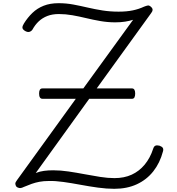

<svg xmlns="http://www.w3.org/2000/svg" viewBox="-20 -1166 1108 1203"><path d="M696 17Q648 17 593.5 9.5Q539 2 483 -8.5Q427 -19 376.5 -26Q326 -33 287 -32Q253 -32 227 -27Q201 -22 178.5 -14Q156 -6 130 5Q112 14 101 12Q90 10 83 4Q76 -6 76 -15Q76 -24 87 -38L455 -547H246Q225 -547 225 -580Q225 -596 230 -604Q235 -612 246 -612H502L814 -1042Q792 -1035 764.5 -1030.5Q737 -1026 702 -1026Q655 -1026 609 -1034Q563 -1042 519.5 -1052.5Q476 -1063 433.5 -1070.5Q391 -1078 349 -1078Q308 -1078 277 -1066Q246 -1054 223 -1032.5Q200 -1011 183 -980Q176 -970 164.5 -966.5Q153 -963 137 -972Q121 -982 120.5 -992.5Q120 -1003 130 -1019Q153 -1056 183 -1085Q213 -1114 253.5 -1130Q294 -1146 347 -1146Q395 -1146 440 -1137.5Q485 -1129 530 -1118.5Q575 -1108 622.5 -1100.5Q670 -1093 723 -1093Q774 -1093 812 -1101Q850 -1109 882 -1124Q897 -1130 906 -1131.5Q915 -1133 925 -1124Q937 -1114 936 -1103.5Q935 -1093 925 -1081L586 -612H807Q827 -612 827 -580Q827 -565 822.5 -556Q818 -547 807 -547H539L204 -82Q229 -92 256 -95.5Q283 -99 313 -99Q360 -99 410 -91.5Q460 -84 510 -74.5Q560 -65 608 -57.5Q656 -50 697 -50Q758 -50 805 -71.5Q852 -93 886.5 -134.5Q921 -176 940 -235Q945 -250 954.5 -253.5Q964 -257 980 -253Q996 -247 1000.5 -238.5Q1005 -230 1001 -217Q982 -145 940.5 -92.5Q899 -40 837.5 -11.5Q776 17 696 17Z"/></svg>

Font: Playwrite CL Light
Style: Regular
Weight: 300
Designer: Veronika Burian, José Scaglione
Foundry: TypeTogether
Version: Version 1.002